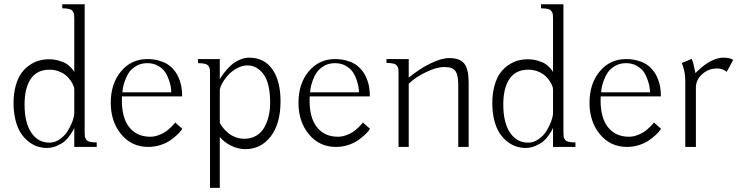

<svg xmlns="http://www.w3.org/2000/svg" viewBox="-20 -704 3533 920"><path d="M335.9 0V-91.3Q333 -84.5 330.3 -79.1Q327.6 -73.7 315.4 -56.2Q303.2 -38.6 289.8 -27.1Q276.4 -15.6 253.2 -5.4Q230 4.9 204.1 4.9Q181.6 4.9 160.2 -2Q138.7 -8.8 117.4 -25.1Q96.2 -41.5 80.3 -65.4Q64.5 -89.4 54.7 -126.7Q44.9 -164.1 44.9 -210Q44.9 -256.3 55.4 -293.5Q65.9 -330.6 82.8 -353.8Q99.6 -377 122.3 -392.3Q145 -407.7 167.7 -413.8Q190.4 -419.9 213.9 -419.9Q240.2 -419.9 262.7 -413.3Q285.2 -406.7 297.9 -398.7Q310.5 -390.6 320.3 -379.9Q330.1 -369.1 332.5 -365Q335 -360.8 335.9 -358.4V-616.2Q335.9 -629.4 335 -635.7Q334 -642.1 328.9 -649.9Q323.7 -657.7 311.5 -660.9Q299.3 -664.1 278.3 -664.1V-683.6H385.7V-69.3Q385.7 -56.2 386.7 -49.8Q387.7 -43.5 392.8 -35.6Q397.9 -27.8 410.2 -24.7Q422.4 -21.5 443.4 -21.5V0ZM217.8 -370.1Q156.7 -370.1 127.2 -325.7Q97.7 -281.2 97.7 -204.1Q97.7 -116.2 129.9 -68.4Q162.1 -20.5 216.8 -20.5Q243.2 -20.5 266.8 -37.1Q290.5 -53.7 304.9 -77.1Q319.3 -100.6 327.6 -123.8Q335.9 -147 335.9 -162.1V-275.4Q335.9 -286.6 328.1 -302Q320.3 -317.4 306.4 -333Q292.5 -348.6 268.8 -359.4Q245.1 -370.1 217.8 -370.1Z M685.5 -420.9Q714.4 -420.9 738.3 -414.6Q762.2 -408.2 778.8 -398.4Q795.4 -388.7 808.3 -374.5Q821.3 -360.4 828.9 -346.4Q836.4 -332.5 841.8 -316.4Q847.2 -300.3 849.1 -288.6Q851.1 -276.9 852.1 -264.6Q853 -252.4 852.8 -248.5Q852.5 -244.6 852.5 -242.2H564.5Q564 -231.9 564 -222.2Q564 -143.1 596.2 -98.6Q632.3 -48.8 700.2 -48.8Q719.7 -48.8 739.5 -56.2Q759.3 -63.5 772.5 -72.5Q785.6 -81.5 797.9 -93.3Q810.1 -105 813.7 -109.6Q817.4 -114.3 819.3 -117.2L853.5 -86.9L847.2 -78.1Q840.8 -68.8 826.9 -56.2Q813 -43.5 794.7 -30.8Q776.4 -18.1 748.5 -9Q720.7 0 690.4 0Q610.8 0 560.8 -60.5Q510.7 -121.1 510.7 -210.9Q510.7 -303.7 560.1 -362.3Q609.4 -420.9 685.5 -420.9ZM566.4 -261.7H800.8Q800.8 -270.5 799.1 -283.7Q797.4 -296.9 790.3 -318.6Q783.2 -340.3 771.7 -357.9Q760.3 -375.5 737.8 -388.4Q715.3 -401.4 685.5 -401.4Q656.2 -401.4 633.5 -388.2Q610.8 -375 598.9 -357.7Q586.9 -340.3 579.1 -318.4Q571.3 -296.4 569.1 -283.7Q566.9 -271 566.4 -261.7Z M1033.2 -420.9V-324.2Q1035.2 -328.1 1040.8 -336.9Q1046.4 -345.7 1060.1 -362.5Q1073.7 -379.4 1089.1 -393.1Q1104.5 -406.7 1127.4 -417.2Q1150.4 -427.7 1173.8 -427.7Q1246.1 -427.7 1285.2 -371.8Q1324.2 -315.9 1324.2 -218.8Q1324.2 -110.8 1277.1 -50Q1230 10.7 1155.3 10.7Q1122.1 10.7 1088.9 -5.1Q1055.7 -21 1033.2 -47.9V196.3H986.3V-353.5Q986.3 -366.7 985.4 -373Q984.4 -379.4 979.2 -387.2Q974.1 -395 961.9 -398.2Q949.7 -401.4 928.7 -401.4V-420.9ZM1165 -390.6Q1140.6 -390.6 1115.5 -377Q1090.3 -363.3 1072.8 -343.8Q1055.2 -324.2 1044.2 -303.7Q1033.2 -283.2 1033.2 -268.6V-116.2L1037.1 -108.4Q1041.5 -100.1 1051 -88.9Q1060.5 -77.6 1073.7 -66.4Q1086.9 -55.2 1107.4 -47.1Q1127.9 -39.1 1151.4 -39.1Q1184.1 -39.1 1208.7 -54.2Q1233.4 -69.3 1247.3 -95Q1261.2 -120.6 1267.8 -149.7Q1274.4 -178.7 1274.4 -210.9Q1274.4 -304.7 1243.2 -347.7Q1211.9 -390.6 1165 -390.6Z M1585 -420.9Q1613.8 -420.9 1637.7 -414.6Q1661.6 -408.2 1678.2 -398.4Q1694.8 -388.7 1707.8 -374.5Q1720.7 -360.4 1728.3 -346.4Q1735.8 -332.5 1741.2 -316.4Q1746.6 -300.3 1748.5 -288.6Q1750.5 -276.9 1751.5 -264.6Q1752.4 -252.4 1752.2 -248.5Q1752 -244.6 1752 -242.2H1463.9Q1463.4 -231.9 1463.4 -222.2Q1463.4 -143.1 1495.6 -98.6Q1531.7 -48.8 1599.6 -48.8Q1619.1 -48.8 1638.9 -56.2Q1658.7 -63.5 1671.9 -72.5Q1685.1 -81.5 1697.3 -93.3Q1709.5 -105 1713.1 -109.6Q1716.8 -114.3 1718.8 -117.2L1752.9 -86.9L1746.6 -78.1Q1740.2 -68.8 1726.3 -56.2Q1712.4 -43.5 1694.1 -30.8Q1675.8 -18.1 1647.9 -9Q1620.1 0 1589.8 0Q1510.3 0 1460.2 -60.5Q1410.2 -121.1 1410.2 -210.9Q1410.2 -303.7 1459.5 -362.3Q1508.8 -420.9 1585 -420.9ZM1465.8 -261.7H1700.2Q1700.2 -270.5 1698.5 -283.7Q1696.8 -296.9 1689.7 -318.6Q1682.6 -340.3 1671.1 -357.9Q1659.7 -375.5 1637.2 -388.4Q1614.7 -401.4 1585 -401.4Q1555.7 -401.4 1533 -388.2Q1510.3 -375 1498.3 -357.7Q1486.3 -340.3 1478.5 -318.4Q1470.7 -296.4 1468.5 -283.7Q1466.3 -271 1465.8 -261.7Z M1832 -420.9H1938.5V-332Q1989.3 -374 2042.5 -399.9Q2095.7 -425.8 2131.8 -425.8Q2183.6 -425.8 2204.6 -399.2Q2225.6 -372.6 2225.6 -308.6V0H2175.8V-295.9Q2175.8 -343.3 2162.6 -363Q2149.4 -382.8 2109.4 -382.8Q2071.3 -382.8 2020.8 -358.2Q1970.2 -333.5 1938.5 -302.7V0H1889.6V-354.5Q1889.6 -367.7 1888.7 -374Q1887.7 -380.4 1882.6 -388.2Q1877.4 -396 1865.2 -399.2Q1853 -402.3 1832 -402.3Z M2629.9 0V-91.3Q2627 -84.5 2624.3 -79.1Q2621.6 -73.7 2609.4 -56.2Q2597.2 -38.6 2583.7 -27.1Q2570.3 -15.6 2547.1 -5.4Q2523.9 4.9 2498 4.9Q2475.6 4.9 2454.1 -2Q2432.6 -8.8 2411.4 -25.1Q2390.1 -41.5 2374.3 -65.4Q2358.4 -89.4 2348.6 -126.7Q2338.9 -164.1 2338.9 -210Q2338.9 -256.3 2349.4 -293.5Q2359.9 -330.6 2376.7 -353.8Q2393.6 -377 2416.3 -392.3Q2439 -407.7 2461.7 -413.8Q2484.4 -419.9 2507.8 -419.9Q2534.2 -419.9 2556.6 -413.3Q2579.1 -406.7 2591.8 -398.7Q2604.5 -390.6 2614.3 -379.9Q2624 -369.1 2626.5 -365Q2628.9 -360.8 2629.9 -358.4V-616.2Q2629.9 -629.4 2628.9 -635.7Q2627.9 -642.1 2622.8 -649.9Q2617.7 -657.7 2605.5 -660.9Q2593.3 -664.1 2572.3 -664.1V-683.6H2679.7V-69.3Q2679.7 -56.2 2680.7 -49.8Q2681.6 -43.5 2686.8 -35.6Q2691.9 -27.8 2704.1 -24.7Q2716.3 -21.5 2737.3 -21.5V0ZM2511.7 -370.1Q2450.7 -370.1 2421.1 -325.7Q2391.6 -281.2 2391.6 -204.1Q2391.6 -116.2 2423.8 -68.4Q2456.1 -20.5 2510.7 -20.5Q2537.1 -20.5 2560.8 -37.1Q2584.5 -53.7 2598.9 -77.1Q2613.3 -100.6 2621.6 -123.8Q2629.9 -147 2629.9 -162.1V-275.4Q2629.9 -286.6 2622.1 -302Q2614.3 -317.4 2600.3 -333Q2586.4 -348.6 2562.7 -359.4Q2539.1 -370.1 2511.7 -370.1Z M2979.5 -420.9Q3008.3 -420.9 3032.2 -414.6Q3056.2 -408.2 3072.8 -398.4Q3089.4 -388.7 3102.3 -374.5Q3115.2 -360.4 3122.8 -346.4Q3130.4 -332.5 3135.7 -316.4Q3141.1 -300.3 3143.1 -288.6Q3145 -276.9 3146 -264.6Q3147 -252.4 3146.7 -248.5Q3146.5 -244.6 3146.5 -242.2H2858.4Q2857.9 -231.9 2857.9 -222.2Q2857.9 -143.1 2890.1 -98.6Q2926.3 -48.8 2994.1 -48.8Q3013.7 -48.8 3033.4 -56.2Q3053.2 -63.5 3066.4 -72.5Q3079.6 -81.5 3091.8 -93.3Q3104 -105 3107.7 -109.6Q3111.3 -114.3 3113.3 -117.2L3147.5 -86.9L3141.1 -78.1Q3134.8 -68.8 3120.8 -56.2Q3106.9 -43.5 3088.6 -30.8Q3070.3 -18.1 3042.5 -9Q3014.6 0 2984.4 0Q2904.8 0 2854.7 -60.5Q2804.7 -121.1 2804.7 -210.9Q2804.7 -303.7 2854 -362.3Q2903.3 -420.9 2979.5 -420.9ZM2860.4 -261.7H3094.7Q3094.7 -270.5 3093 -283.7Q3091.3 -296.9 3084.2 -318.6Q3077.1 -340.3 3065.7 -357.9Q3054.2 -375.5 3031.7 -388.4Q3009.3 -401.4 2979.5 -401.4Q2950.2 -401.4 2927.5 -388.2Q2904.8 -375 2892.8 -357.7Q2880.9 -340.3 2873 -318.4Q2865.2 -296.4 2863 -283.7Q2860.8 -271 2860.4 -261.7Z M3263.7 0V-318.4Q3263.7 -360.4 3247.1 -402.3L3294.9 -421.9Q3302.2 -404.8 3312.5 -353.5Q3315.4 -356.9 3321.3 -362.8Q3327.1 -368.7 3341.6 -380.9Q3356 -393.1 3371.1 -402.8Q3386.2 -412.6 3407 -420.2Q3427.7 -427.7 3446.3 -427.7Q3478.5 -427.7 3493.2 -417L3461.9 -359.4L3457 -363.3Q3452.1 -367.7 3440.7 -371.8Q3429.2 -376 3416 -376Q3375.5 -376 3345 -348.9Q3314.5 -321.8 3314.5 -284.2V0Z"/></svg>

Font: Buda
Style: light
Weight: 400
Version: Version 1.002